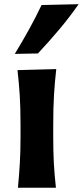

<svg xmlns="http://www.w3.org/2000/svg" viewBox="-20 -880 389 900"><path d="M64 0Q69.8 -59.6 73 -115.2Q76.2 -170.9 76.2 -239.7V-294.4Q76.2 -375.5 72.5 -433.8Q68.8 -492.2 62 -551.3L243.7 -556.2Q236.8 -495.6 233.2 -436.3Q229.5 -377 229.5 -294.4V-239.7Q229.5 -170.9 232.4 -115.2Q235.4 -59.6 242.2 0ZM49.3 -627.4Q84.5 -685.1 116 -741.9Q147.5 -798.8 174.8 -856.4L348.6 -860.4Q307.1 -800.8 258.5 -742.9Q210 -685.1 157.7 -629.4Z"/></svg>

Font: Pinar-DS2-FD Bold
Style: Regular
Weight: 700
Designer: Amin Abedi
Version: Version 3.000